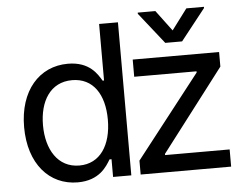

<svg xmlns="http://www.w3.org/2000/svg" viewBox="-53 -832 1170 909"><g transform="rotate(-5 531.5 -377.0)"><path d="M280.9 11C384.6 11 420.8 -52.9 439.6 -84.2H449.2V0H535.9V-727.3H446.4V-458.5H439.6C421.2 -488.3 387.4 -552.6 282.3 -552.6C146 -552.6 50.1 -444.6 50.1 -271.3C50.1 -97.3 145.6 11 280.9 11ZM139.9 -272.7C139.9 -386 191.4 -473.4 295.5 -473.4C395.2 -473.4 448.2 -392.8 448.2 -272.7C448.2 -151.3 393.8 -67.8 295.5 -67.8C192.8 -67.8 139.9 -158 139.9 -272.7ZM580.3 0H1010.3V-81.7H703.5V-87.4L1000.7 -476.2V-545.5H590.2V-463.8H886.4V-458.1L580.3 -66.1ZM633.2 -759.2 750.7 -610.8H830.6L947.8 -759.2V-764.9H864.3L790.5 -666.5L717 -764.9H633.2Z"/></g></svg>

Font: Margiela Sans Text
Style: Regular
Weight: 400
Designer: Stefan Endress, Andreas Faust
Version: Version 1.100;FEAKit 1.0